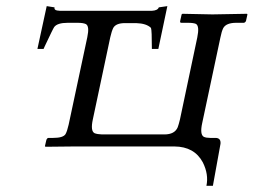

<svg xmlns="http://www.w3.org/2000/svg" viewBox="-20 -476 824 624"><path d="M386.2 -400.9Q356.9 -400.9 348.1 -385.3Q342.8 -374.5 338.4 -355L281.7 -87.9Q273.4 -49.8 287.6 -43Q296.4 -39.6 311.5 -39.1H514.2Q547.9 -39.1 557.6 -62.5Q561 -71.8 564.9 -87.9L621.1 -354Q628.9 -391.6 616.7 -398.4Q608.4 -401.9 591.3 -401.9H570.3Q565.4 -401.9 565.4 -404.8Q565.4 -406.2 565.4 -407.2L570.3 -429.2L572.8 -431.2L670.4 -429.2L782.7 -431.2L784.2 -429.2L779.3 -407.2Q776.9 -402.8 772.5 -401.9H747.6Q715.3 -401.9 705.6 -384.8Q700.2 -374 696.3 -354L637.2 -76.2Q628.9 -38.6 642.6 -31.2Q650.4 -27.8 663.1 -27.8H680.2Q697.3 -27.8 696.8 -10.7Q696.8 -8.3 696.3 -6.8L671.9 127.9H650.9Q658.7 90.8 639.2 51.8Q611.8 0.5 546.9 0H221.2L127.9 1L126 -1L130.9 -22Q133.3 -27.3 137.2 -27.8H152.8Q185.1 -27.8 192.9 -40Q198.2 -49.3 203.1 -70.8L263.7 -355Q271.5 -391.6 258.8 -397.9Q250 -401.9 232.4 -401.9H200.2Q166.5 -401.9 156.2 -388.2Q152.8 -383.8 125 -324.7Q123 -320.3 121.6 -316.9H101.6L131.8 -456.1L157.2 -452.1Q155.3 -443.8 165.5 -441.9Q169.9 -441.4 174.8 -440.9H473.6Q492.7 -441.9 496.1 -452.1L523.9 -456.1L494.6 -316.9H473.6Q473.6 -377.9 470.7 -385.3Q456.1 -399.9 422.4 -400.9Z"/></svg>

Font: Linux Biolinum Capitals O
Style: Italic Samll Caps
Weight: 400
Italic angle: -12°
Designer: Philipp H. Poll
Foundry: Philipp H. Poll
Version: Version 0.6.2